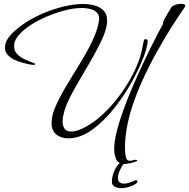

<svg xmlns="http://www.w3.org/2000/svg" viewBox="-20 -652 993 1009"><path d="M636 210Q602 210 591 185.5Q580 161 580 133Q580 92 594 37Q608 -18 630.5 -79.5Q653 -141 679.5 -202Q706 -263 731 -316.5Q756 -370 775 -408Q790 -437 805.5 -467.5Q821 -498 837 -526V-533Q837 -539 846.5 -556Q856 -573 867 -591Q878 -609 882 -616Q892 -624 905.5 -628Q919 -632 931 -632Q935 -632 944 -630.5Q953 -629 953 -621V-618Q935 -591 917 -564.5Q899 -538 882 -511Q842 -447 800 -371.5Q758 -296 722 -215Q686 -134 663 -52.5Q640 29 637 105V119Q637 127 637.5 145Q638 163 643 178Q648 193 661 193Q669 193 677 190.5Q685 188 693 188Q694 188 697.5 188.5Q701 189 701 191Q701 195 687 199.5Q673 204 657 207Q641 210 636 210ZM339 75Q300 75 275.5 54.5Q251 34 251 -6Q251 -47 274 -97.5Q297 -148 331 -205Q365 -262 401 -320Q437 -378 464.5 -435Q492 -492 500 -542Q501 -544 501 -547Q501 -550 501 -552Q501 -576 486.5 -588.5Q472 -601 451 -605.5Q430 -610 411 -610Q369 -610 321 -597.5Q273 -585 227 -565.5Q181 -546 145 -523Q127 -512 106 -494.5Q85 -477 69.5 -455.5Q54 -434 54 -410Q54 -385 69.5 -368.5Q85 -352 107.5 -341.5Q130 -331 149 -324Q151 -323 158 -320.5Q165 -318 165 -314Q165 -312 161.5 -311.5Q158 -311 156 -311Q148 -311 145 -312Q127 -315 103.5 -321Q80 -327 58 -337Q36 -347 21 -363Q6 -379 6 -402Q6 -430 26 -456Q46 -482 73 -503Q100 -524 120 -537Q161 -563 211.5 -584Q262 -605 315.5 -618Q369 -631 417 -631Q445 -631 474 -624Q503 -617 523 -598Q543 -579 543 -544Q543 -509 523.5 -462.5Q504 -416 474.5 -363.5Q445 -311 413 -257.5Q381 -204 355 -155Q329 -106 318 -67Q314 -54 311.5 -41Q309 -28 309 -14Q309 9 319 24Q329 39 354 39Q374 39 395 31Q416 23 433 13Q477 -11 519 -50Q561 -89 597.5 -136Q634 -183 662.5 -233Q691 -283 708 -329Q719 -358 724.5 -383.5Q730 -409 736 -440Q738 -446 745 -446Q756 -446 756 -436Q756 -425 751.5 -406.5Q747 -388 741 -370Q735 -352 730 -341Q711 -293 682 -238.5Q653 -184 616 -131Q579 -78 537 -34Q495 10 451 39Q427 55 397.5 65Q368 75 339 75ZM617 337Q600 337 584 329.5Q568 322 568 303Q568 280 577.5 254.5Q587 229 603 211Q619 193 637 193L640 195Q633 203 625.5 214.5Q618 226 612 239Q600 261 600 284Q600 296 605 303Q615 313 631 313Q640 313 650.5 310.5Q661 308 671 304Q679 300 685.5 297.5Q692 295 695 295Q702 295 702 302Q702 310 687.5 318Q673 326 653.5 331.5Q634 337 617 337Z"/></svg>

Font: Bonheur Royale
Style: Regular
Weight: 400
Designer: Robert E. Leuschke
Foundry: Robert E. Leuschke
Version: Version 1.010; ttfautohint (v1.8.3)